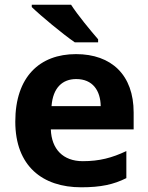

<svg xmlns="http://www.w3.org/2000/svg" viewBox="-20 -786 631 816"><path d="M282 -766H115V-756C153 -719 247 -641 298 -606H397V-619C365 -656 311 -721 282 -766ZM303 -556C149 -556 45 -460 45 -269C45 -80 161 10 325 10C409 10 463 -2 517 -29V-144C456 -115 402 -101 332 -101C248 -101 199 -152 196 -236H548V-308C548 -467 454 -556 303 -556ZM304 -450C374 -450 407 -401 408 -335H199C205 -414 246 -450 304 -450Z"/></svg>

Font: Noto Traditional Nushu
Style: Bold
Weight: 700
Designer: LIU Zhao
Foundry: LiuZhao Studio
Version: Version 2.003